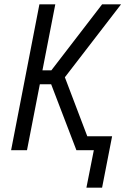

<svg xmlns="http://www.w3.org/2000/svg" viewBox="-20 -690 590 882"><path d="M449 172H377L411 0H331L215 -303H163L104 0H31L161 -670H234L175 -367H216L449 -670H536L278 -335L381 -64H495Z"/></svg>

Font: Lode Term
Style: Italic
Weight: 400
Italic angle: -11°
Monospace: yes
Designer: Belleve Invis
Foundry: Belleve Invis
Version: Version 29.2.0